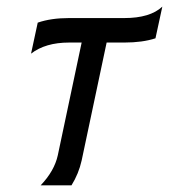

<svg xmlns="http://www.w3.org/2000/svg" viewBox="-20 -554 505 574"><path d="M186.5 -500H351.6Q428.7 -500 465.3 -534.2L444.8 -439.5Q406.2 -426.8 351.6 -426.8H298.8L224.1 -74.2Q215.3 -34.7 193.8 0H101.6Q142.6 -43 152.8 -89.8L224.1 -426.8H186.5Q115.7 -426.8 72.8 -393.6L92.8 -486.3Q132.3 -500 186.5 -500Z"/></svg>

Font: Anka/Coder Narrow
Style: Italic
Weight: 400
Width: 3
Italic angle: -12°
Monospace: yes
Version: Version 001.100